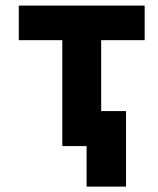

<svg xmlns="http://www.w3.org/2000/svg" viewBox="-20 -528 570 694"><path d="M205.1 0V-382.8H47.9V-507.8H502.9V-382.8H345.7V-126.5H435.5V146.5H293V0Z"/></svg>

Font: Giphurs
Style: Bold
Weight: 700
Version: Version 0.920; ttfautohint (v1.8.4.7-5d5b)